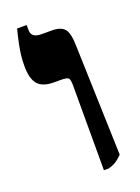

<svg xmlns="http://www.w3.org/2000/svg" viewBox="-128 -705 563 771"><g transform="rotate(-20 153.5 -320.0)"><path d="M179 7V-355Q179 -380 173 -386.5Q167 -393 141 -393H111Q64 -393 43 -416.5Q22 -440 22 -495Q22 -520 24.5 -541Q27 -562 32 -587Q37 -612 46 -647H87V-625Q87 -609 97.5 -600.5Q108 -592 131 -592H174Q213 -592 228.5 -573.5Q244 -555 245 -502L260 -30Q242 -12 228.5 -4.5Q215 3 200 7Z"/></g></svg>

Font: Noto Serif Hebrew Black
Style: Regular
Weight: 900
Version: Version 2.003